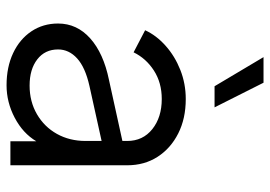

<svg xmlns="http://www.w3.org/2000/svg" viewBox="-142 -690 843 600"><g transform="rotate(90 280.0 -389.5)"><path d="M246 12Q189 12 145.5 -8.5Q102 -29 77.5 -65.5Q53 -102 53 -149Q53 -208 99.5 -249.5Q146 -291 229 -308L420 -350V-365Q420 -414 383 -443.5Q346 -473 289 -473Q238 -473 200 -448.5Q162 -424 143 -385L74 -421Q90 -456 122.5 -485Q155 -514 198 -531Q241 -548 289 -548Q350 -548 396.5 -524.5Q443 -501 469.5 -460Q496 -419 496 -365V0H421V-81Q396 -39 347.5 -13.5Q299 12 246 12ZM134 -149Q134 -108 165 -84Q196 -60 247 -60Q297 -60 336.5 -83Q376 -106 398 -145.5Q420 -185 420 -235V-285L248 -247Q190 -234 162 -208.5Q134 -183 134 -149ZM315 -638H249L158 -791H238Z"/></g></svg>

Font: Plus Jakarta Text Light
Style: Regular
Weight: 300
Designer: Gumpita Rahayu
Foundry: Tokotype Studio
Version: Version 1.000